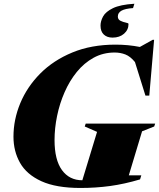

<svg xmlns="http://www.w3.org/2000/svg" viewBox="-20 -962 826 998"><path d="M708 -29.5Q627.5 -5.5 552.8 4.8Q478 15 398.5 15Q272 15 195.2 -20Q118.5 -55 84.2 -115.5Q50 -176 50 -251.5Q50 -340.5 85.5 -425.8Q121 -511 189.2 -579.8Q257.5 -648.5 356 -689.2Q454.5 -730 580.5 -730Q646 -730 707 -718L773.5 -755H781L756 -465H736L681.5 -639.5Q657.5 -669 631.5 -679Q605.5 -689 576 -689Q516 -689 466.5 -661.8Q417 -634.5 379.2 -588Q341.5 -541.5 315.8 -482.8Q290 -424 276.8 -359.8Q263.5 -295.5 263.5 -234Q263.5 -131 302 -78Q340.5 -25 408 -25L484.5 -276.5L420.5 -304.5L425.5 -319.5H786.5L781.5 -304.5L718.5 -279.5L649.5 -50.5H714.5ZM648 -837.5Q648 -807 624.8 -786.8Q601.5 -766.5 565 -766.5Q536.5 -766.5 519.5 -782.5Q502.5 -798.5 502.5 -829Q502.5 -852 515.8 -876.5Q529 -901 567 -919.5Q605 -938 678.5 -942.5L671.5 -920Q629.5 -917 611 -906.2Q592.5 -895.5 592.5 -876Q592.5 -860.5 606.5 -853.8Q620.5 -847 634.2 -844.5Q648 -842 648 -837.5Z"/></svg>

Font: Newsreader Display ExtraBold
Style: Italic
Weight: 800
Italic angle: -17°
Designer: Hugues Gentile
Foundry: Production Type
Version: Version 1.001